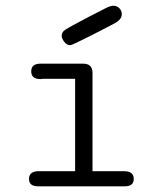

<svg xmlns="http://www.w3.org/2000/svg" viewBox="-20 -655 565 675"><path d="M82 -25.9Q82 -52.7 115.2 -53.2H244.1V-377.9H130.9Q129.9 -377.9 127 -377.4Q124 -377 122.1 -377Q89.8 -377 89.8 -404.1Q89.8 -431.2 122.1 -431.2H272Q305.2 -431.2 305.2 -398.9V-53.2H416Q450.2 -53.2 450.2 -25.9Q450.2 0 418.9 0H113.8Q82 0 82 -25.9ZM196.8 -529.8Q196.8 -542 209.5 -550.5Q222.2 -559.1 291 -595.2Q329.1 -614.3 353 -627Q369.1 -634.8 377.9 -634.8Q391.1 -634.8 399.7 -626Q408.2 -617.2 408.2 -605Q408.2 -585.9 380.9 -571.8Q234.9 -495.6 227.1 -496.1Q214.8 -496.1 205.8 -508.1Q196.8 -520 196.8 -529.8Z"/></svg>

Font: CMU Typewriter Text
Style: Light
Weight: 200
Version: Version 0.7.0